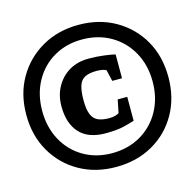

<svg xmlns="http://www.w3.org/2000/svg" viewBox="-98 -753 864 855"><g transform="rotate(-15 334.0 -325.5)"><path d="M336 2Q241 2 167 -40Q93 -82 50.5 -156Q8 -230 8 -325Q8 -421 50.5 -494.5Q93 -568 167 -610.5Q241 -653 336 -653Q431 -653 505 -610.5Q579 -568 621 -494.5Q663 -421 663 -325Q663 -230 621 -156Q579 -82 505 -40Q431 2 336 2ZM329 -155Q249 -155 209 -199Q169 -243 169 -322Q169 -372 191 -411.5Q213 -451 251 -473.5Q289 -496 340 -496Q379 -496 412.5 -491.5Q446 -487 462 -483V-373H417L405 -425Q400 -429 387.5 -431.5Q375 -434 361 -434Q327 -434 307 -424Q287 -414 279 -389Q271 -364 271 -323Q271 -279 281 -256Q291 -233 311 -224.5Q331 -216 362 -216Q377 -216 388.5 -219Q400 -222 407 -227L419 -287H463V-177Q446 -171 413.5 -163Q381 -155 329 -155ZM334 -62Q408 -62 466 -95.5Q524 -129 557 -188.5Q590 -248 590 -324Q590 -400 557 -459.5Q524 -519 466 -552.5Q408 -586 334 -586Q261 -586 203.5 -552.5Q146 -519 113.5 -459.5Q81 -400 81 -324Q81 -248 113.5 -188.5Q146 -129 203.5 -95.5Q261 -62 334 -62Z"/></g></svg>

Font: Faustina Light
Style: Bold
Weight: 700
Version: Version 1.200